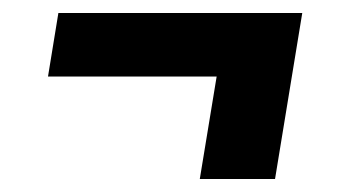

<svg xmlns="http://www.w3.org/2000/svg" viewBox="-20 -409 540 296"><path d="M404 -133H288L314 -291H54L70 -389H446Z"/></svg>

Font: Iosevka Curly Slab XBdObl
Style: Regular
Weight: 800
Italic angle: -9°
Monospace: yes
Designer: Belleve Invis
Foundry: Belleve Invis
Version: Version 11.1.0; ttfautohint (v1.8.3)